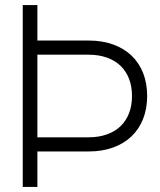

<svg xmlns="http://www.w3.org/2000/svg" viewBox="-20 -740 632 760"><path d="M70 0V-720H128V-579.5H331Q385 -579.5 427.8 -564Q470.5 -548.5 500.5 -520Q530.5 -491.5 546.5 -451Q562.5 -410.5 562.5 -360Q562.5 -310 546.5 -269.5Q530.5 -229 500.5 -200.2Q470.5 -171.5 427.5 -156Q384.5 -140.5 331 -140.5H128V0ZM128 -196.5H330.5Q370.5 -196.5 402.5 -207.8Q434.5 -219 456.8 -240.2Q479 -261.5 490.8 -291.8Q502.5 -322 502.5 -360Q502.5 -398 490.8 -428.2Q479 -458.5 456.8 -479.8Q434.5 -501 402.5 -512.2Q370.5 -523.5 330.5 -523.5H128Z"/></svg>

Font: Vela Sans Light
Style: Regular
Weight: 300
Designer: Principal design: Mikhail Sharanda - project Manrope.
Design modification: Ravid Balaliev
Foundry: Mikhail Sharanda
Version: Version 1.001